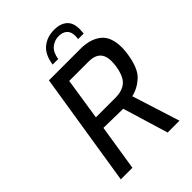

<svg xmlns="http://www.w3.org/2000/svg" viewBox="-264 -1052 1171 1171"><g transform="rotate(-45 321.5 -466.5)"><path d="M186 -737H458Q542 -737 592.5 -697Q643 -657 643 -563Q643 -537 637 -502Q621 -403 577 -362.5Q533 -322 477 -309L575 0H473L384 -294L216 -297L169 0H69ZM398 -375Q456 -375 490 -403.5Q524 -432 536 -509Q539 -532 539 -550Q539 -647 438 -647H271L229 -375ZM427 -933Q479 -933 509.5 -907Q540 -881 540 -826Q540 -815 538 -789H490Q492 -807 492 -814Q492 -851 472 -868.5Q452 -886 420 -886Q382 -886 354 -863Q326 -840 318 -789H270Q281 -864 323 -898.5Q365 -933 427 -933Z"/></g></svg>

Font: Exo Medium
Style: Italic
Weight: 500
Italic angle: -9°
Designer: Natanael Gama
Foundry: Natanael Gama
Version: Version 1.500; ttfautohint (v1.6)